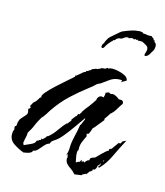

<svg xmlns="http://www.w3.org/2000/svg" viewBox="-100 -683 666 777"><g transform="rotate(15 233.0 -294.0)"><path d="M284 20Q274 8 263.5 1.5Q253 -5 245.5 -13.5Q238 -22 238 -37H240L237 -52L234 -49L232 -46Q233 -50 234 -53.5Q235 -57 236 -60Q237 -65 237.5 -69.5Q238 -74 238 -79Q238 -92 240 -104.5Q242 -117 245 -129Q248 -141 250.5 -153.5Q253 -166 255 -180H257L268 -206L267 -211Q265 -207 264 -206Q263 -204 261 -202Q250 -186 234 -163.5Q218 -141 202 -121.5Q186 -102 173 -94Q165 -89 162 -86.5Q159 -84 155 -74Q145 -72 135.5 -61Q126 -50 117 -40Q108 -30 97 -29L96 -24Q90 -18 80 -15.5Q70 -13 62 -12Q40 -20 19 -34Q-2 -48 -2 -73Q-2 -83 1 -90H2V-95Q0 -98 1 -103Q2 -108 4 -108L5 -107Q7 -110 7.5 -117Q8 -124 8 -126L10 -128Q10 -135 17 -143Q24 -151 30.5 -158Q37 -165 37 -168Q38 -169 38 -171Q38 -176 37 -179Q35 -183 36 -186V-190H40L43 -195V-197Q40 -199 40 -200V-202Q40 -205 42 -207L45 -210V-211Q45 -212 46 -213V-215L51 -220Q55 -224 57 -225Q65 -236 70 -245H74L75 -244Q74 -246 73.5 -247Q73 -248 73 -249Q73 -257 86.5 -272Q100 -287 119 -304.5Q138 -322 156 -337.5Q174 -353 184 -362V-367H186Q190 -369 194.5 -373Q199 -377 204 -381Q214 -391 221 -392L223 -397L229 -398Q230 -399 231 -400Q232 -401 233 -402Q235 -403 236 -403Q237 -403 238 -404L239 -405L241 -406V-407Q241 -407 241 -407.5Q241 -408 242 -409L260 -416L262 -415L276 -421L279 -424H280L293 -425L300 -429L302 -431V-430L303 -431L305 -429Q314 -433 323 -433Q332 -433 347 -430Q362 -427 375 -420.5Q388 -414 390 -403V-401L369 -389Q371 -394 372 -395V-396Q372 -398 368 -398H362Q341 -398 323.5 -386Q306 -374 290 -362Q281 -360 271 -350Q261 -340 253 -335Q214 -305 182.5 -275.5Q151 -246 123 -205Q118 -197 110 -184.5Q102 -172 96 -167Q91 -158 86 -149Q81 -140 77 -130Q73 -120 68 -111Q63 -102 58 -94Q58 -82 55 -71Q53 -65 53 -61Q52 -58 52 -55Q52 -52 51 -50L55 -41Q67 -46 84 -54Q101 -62 101 -72Q107 -74 107 -74H109V-76Q111 -78 112 -78H115L118 -82V-87L122 -83L135 -96Q135 -101 142 -102Q159 -116 172 -135Q179 -145 186 -154Q193 -163 201 -171H203L216 -187L215 -191L229 -209H231Q233 -215 237 -221L240 -219L248 -230L247 -231Q252 -239 258 -247Q264 -255 270 -262Q276 -270 281.5 -278Q287 -286 292 -294Q292 -301 297 -307Q302 -313 310 -313L317 -311Q321 -318 321 -333Q326 -332 329 -335Q329 -335 335 -337V-335L343 -332Q347 -334 349 -334Q357 -334 365 -329.5Q373 -325 379 -320Q379 -318 380 -319Q380 -320 381 -320H386Q399 -320 399 -309V-306Q394 -299 389.5 -292Q385 -285 381 -278Q373 -264 359 -253V-251L343 -228L345 -224L311 -182L308 -181Q306 -174 303.5 -167.5Q301 -161 298 -154L289 -151Q291 -149 291 -146Q291 -142 292 -141Q284 -126 278.5 -111Q273 -96 275 -79Q272 -77 271.5 -73.5Q271 -70 271 -67Q271 -62 271.5 -57.5Q272 -53 273 -48Q274 -43 275 -38Q276 -33 277 -28L288 -34H291L292 -35L294 -38Q294 -41 297 -45L299 -37L308 -41V-37H309Q313 -37 315 -43Q317 -45 320 -47.5Q323 -50 327 -50L328 -52V-55Q328 -60 335 -63Q339 -64 341.5 -65.5Q344 -67 346 -67H347L373 -93H374Q376 -96 382.5 -101.5Q389 -107 394 -109V-116L401 -118H402L425 -150Q425 -149 427 -149Q429 -149 430 -148Q431 -148 433.5 -151.5Q436 -155 436 -157Q437 -158 438.5 -159.5Q440 -161 444 -162Q447 -164 449 -164.5Q451 -165 452 -166Q441 -145 432.5 -128Q424 -111 416 -94Q408 -77 398 -61.5Q388 -46 373 -31L369 -35L376 -44L375 -50L373 -49V-45L366 -38Q365 -25 357 -19H353L351 -20V-15L345 -8L342 -9L330 8V5L328 6Q326 7 324 8Q322 9 320 10Q314 12 313 16ZM384 -59Q384 -62 385 -63L387 -66L383 -65H384L381 -60L382 -61ZM261 -503Q254 -503 257 -516Q257 -517 259.5 -520Q262 -523 262 -524Q266 -536 274 -548Q279 -554 285.5 -559Q292 -564 297 -569Q305 -576 312.5 -582.5Q320 -589 327 -591Q341 -597 356.5 -602Q372 -607 382 -607Q384 -607 386 -607.5Q388 -608 390 -608Q401 -608 404 -604.5Q407 -601 414 -603Q416 -602 422.5 -601Q429 -600 439 -601Q442 -602 445 -598Q448 -594 450 -594Q454 -594 452 -587L455 -588H456Q458 -588 458 -584.5Q458 -581 461 -579L465 -577L464 -576H465Q466 -574 467 -569.5Q468 -565 467 -561Q466 -556 466 -553Q466 -550 458 -538Q448 -517 436 -517Q431 -517 434 -527Q435 -531 436.5 -535.5Q438 -540 438 -545Q438 -547 436 -553Q433 -558 427 -561Q421 -564 416 -567Q416 -567 415 -567.5Q414 -568 413 -568Q413 -570 403.5 -570Q394 -570 393 -569Q392 -570 390 -572Q388 -574 384 -569L383 -574L378 -570L379 -572L378 -571Q376 -569 373 -571Q373 -571 372.5 -571.5Q372 -572 372 -572Q371 -572 370.5 -572.5Q370 -573 369 -573L363 -572L354 -569Q354 -570 351.5 -571Q349 -572 349 -572L345 -569Q345 -571 344 -571Q343 -571 341 -569.5Q339 -568 337 -567L330 -562Q327 -560 325 -559.5Q323 -559 321 -559H319Q314 -559 306 -553Q302 -545 299.5 -546.5Q297 -548 294 -542Q293 -541 290 -538.5Q287 -536 284 -532Q282 -530 277 -523.5Q272 -517 272 -516Q266 -503 261 -503Z"/></g></svg>

Font: Water Brush
Style: Regular
Weight: 400
Designer: Robert E. Leuschke
Foundry: Robert E. Leuschke
Version: Version 1.010; ttfautohint (v1.8.4.7-5d5b)